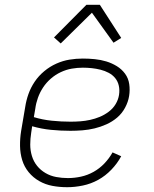

<svg xmlns="http://www.w3.org/2000/svg" viewBox="-20 -772 640 800"><path d="M260 8Q228 8 198.5 2.5Q169 -3 143.5 -17.5Q118 -32 99.5 -54.5Q81 -77 72.5 -105Q64 -133 63.5 -164Q63 -195 68 -226L85 -326Q89 -353 98.5 -380Q108 -407 124.5 -431.5Q141 -456 164.5 -475.5Q188 -495 215 -507Q242 -519 269.5 -523.5Q297 -528 325 -528Q350 -528 375 -525.5Q400 -523 423 -516Q446 -509 466.5 -496.5Q487 -484 501 -465Q515 -446 518.5 -421.5Q522 -397 518 -372Q514 -347 501 -323Q488 -299 468 -282Q448 -265 423.5 -254Q399 -243 374 -237Q349 -231 323.5 -229Q298 -227 274 -227Q232 -227 192 -231Q152 -235 114 -246L110 -219Q106 -194 106 -169.5Q106 -145 113 -122Q120 -99 134.5 -81Q149 -63 169.5 -51Q190 -39 214 -34.5Q238 -30 263 -30Q290 -30 317.5 -36Q345 -42 370 -56Q395 -70 415 -91Q435 -112 449 -137L485 -121Q469 -91 444 -65Q419 -39 389 -22.5Q359 -6 325.5 1Q292 8 260 8ZM274 -265Q294 -265 314.5 -266.5Q335 -268 355.5 -272.5Q376 -277 395.5 -285Q415 -293 433 -306.5Q451 -320 462 -338.5Q473 -357 476 -377Q479 -397 475 -415Q471 -433 460 -446.5Q449 -460 433 -468.5Q417 -477 399 -481.5Q381 -486 362.5 -488Q344 -490 325 -490Q302 -490 279 -486Q256 -482 233.5 -471.5Q211 -461 192 -444.5Q173 -428 159.5 -407.5Q146 -387 138 -364.5Q130 -342 127 -319L121 -284Q157 -273 196 -269Q235 -265 274 -265ZM233 -591 205 -616 340 -752H396L485 -614L453 -594L363 -719Z"/></svg>

Font: Iosevka Extralight Extended
Style: Italic
Weight: 200
Width: 7
Italic angle: -9°
Monospace: yes
Designer: Belleve Invis
Foundry: Belleve Invis
Version: Version 32.5.0; ttfautohint (v1.8.4)